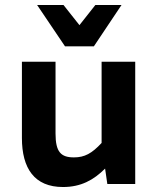

<svg xmlns="http://www.w3.org/2000/svg" viewBox="-20 -739 636 771"><path d="M402 -62 411 0H523V-491H388V-165C349 -123 320 -107 277 -107C225 -107 203 -128 203 -203V-491H68V-185C68 -63 118 12 233 12C305 12 356 -16 402 -62ZM468 -719H363L299 -638L235 -719H129L241 -553H357Z"/></svg>

Font: Falling Sky
Style: SeBd
Weight: 600
Designer: Paul D. Hunt
Foundry: Adobe Systems Incorporated
Version: Version 1.02